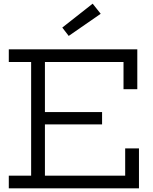

<svg xmlns="http://www.w3.org/2000/svg" viewBox="-20 -1019 829 1039"><path d="M532.4 -412.4V-345.9H190.7V-412.4ZM657.4 -215.8H732V0H27.6V-68.4H148.5V-683.6H27.6V-752H723V-536.2H648.4V-683.6H223.1V-68.4H657.4ZM481.4 -999.1 524.9 -944.4 351.8 -824.6 317.1 -869.8Z"/></svg>

Font: Hepta Slab ExtraLight
Style: Regular
Weight: 200
Designer: Michael LaGattuta
Foundry: Michael LaGattuta
Version: Version 1.100